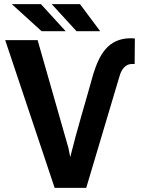

<svg xmlns="http://www.w3.org/2000/svg" viewBox="-20 -904 682 924"><path d="M309 -193 161 -711H5L243 0H395L556 -540C564 -567 582 -596 614 -596H628L629 -719L610 -720C497 -720 457 -636 429 -548C392 -414 352 -285 318 -148ZM296 -754 177 -884H37L180 -754ZM462 -754 365 -884H229L348 -754Z"/></svg>

Font: Asimov
Style: Regular
Weight: 500
Designer: Google
Version: Version 2.000980; 2014